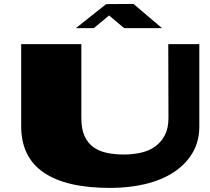

<svg xmlns="http://www.w3.org/2000/svg" viewBox="-20 -921 1048 960"><path d="M525.4 -843.8 449.2 -780.3H359.4L510.7 -900.4L647.5 -901.4L790 -780.3H600.6ZM976.6 -700.2V-290Q976.6 -212.9 941.9 -155.3Q907.2 -97.7 846.7 -58.6Q786.1 -19.5 705.1 -0.5Q624 18.6 531.2 18.6Q310.5 18.6 198.2 -58.6Q85.9 -135.7 85.9 -290V-700.2H386.7V-331.1Q386.7 -275.4 403.3 -239.7Q419.9 -204.1 448.7 -184.1Q477.5 -164.1 516.6 -156.2Q555.7 -148.4 599.6 -148.4Q642.6 -148.4 683.1 -157.2Q723.6 -166 754.4 -187.5Q785.2 -209 803.7 -244.1Q822.3 -279.3 822.3 -331.1L821.3 -700.2Z"/></svg>

Font: Polsku
Style: Regular
Weight: 400
Designer: Sebastien Sanfilippo
Version: Version 1.1